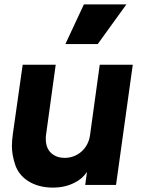

<svg xmlns="http://www.w3.org/2000/svg" viewBox="-20 -840 640 872"><path d="M424 -640 554 -820H361L277 -640ZM220 12C256 12 289 5 318 -10C341 -21 360 -37 375 -59L367 0H507L583 -546H433L389 -227C381 -165 332 -123 274 -123C255 -123 238 -127 224 -136C196 -153 188 -182 188 -209C188 -215 188 -221 189 -227L233 -546H83L38 -229C36 -211 34 -194 34 -178C34 -150 39 -122 49 -92C68 -33 129 12 220 12Z"/></svg>

Font: Plus Jakarta Sans ExtraBold
Style: Italic
Weight: 800
Italic angle: -8°
Designer: Gumpita Rahayu
Foundry: Tokotype
Version: Version 2.071;gftools[0.9.30]